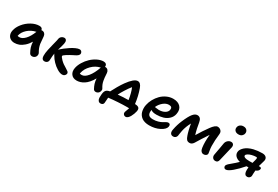

<svg xmlns="http://www.w3.org/2000/svg" viewBox="81 -1939 4749 3274"><g transform="rotate(30 2455.5 -302.0)"><path d="M157.2 -21Q108.4 -21 74.7 -43.9Q41 -66.9 28.3 -104.7Q15.6 -142.6 24.9 -187Q39.6 -260.3 95.5 -330.1Q151.4 -399.9 230.2 -443.8Q309.1 -487.8 384.8 -487.8Q444.8 -487.8 449.2 -439.9Q453.1 -440.9 462.9 -440.9Q494.1 -440.9 513.9 -420.4Q533.7 -399.9 536.1 -369.1Q543.5 -261.2 548.8 -228Q561.5 -152.3 601.1 -87.9Q611.3 -72.3 611.3 -52Q611.3 -31.7 602.5 -14.4Q593.8 2.9 575.2 14.9Q556.6 26.9 533.2 26.9Q497.6 26.9 481 -2Q454.1 -49.8 440.2 -92.8Q426.3 -135.7 422.9 -198.2Q384.8 -135.3 337.2 -94.2Q289.6 -53.2 245.8 -37.1Q202.1 -21 157.2 -21ZM147.9 -160.2Q147 -157.2 147 -152.8Q159.2 -147.9 184.1 -147.9Q237.3 -147.9 293 -206.5Q348.6 -265.1 390.1 -373Q296.9 -354 229.7 -293.5Q162.6 -232.9 147.9 -160.2Z M759.3 -4.9Q738.8 -4.4 725.6 -13.9Q712.4 -23.4 706.1 -40.3Q699.7 -57.1 699.2 -83Q698.7 -108.9 702.1 -137.7Q705.6 -166.5 713.4 -204.1Q721.2 -245.1 741 -320.3Q760.7 -395.5 766.1 -420.9Q766.6 -424.8 769 -437Q771.5 -449.2 772.5 -456.1Q778.8 -487.3 803.2 -505.6Q827.6 -523.9 852.5 -523.9Q884.3 -523.9 896.7 -499.3Q909.2 -474.6 900.4 -434.1Q895 -404.3 861.3 -291Q867.7 -299.8 880.4 -311Q897.9 -328.1 933.1 -355.2Q968.3 -382.3 1012.5 -412.1Q1056.6 -441.9 1102.8 -462.9Q1148.9 -483.9 1178.2 -483.9Q1205.1 -483.9 1220.2 -463.6Q1235.4 -443.4 1231.4 -420.9Q1229 -410.6 1221.7 -400.9Q1214.4 -391.1 1207.3 -384.8Q1200.2 -378.4 1184.1 -369.1Q1168 -359.9 1160.9 -356.2Q1153.8 -352.5 1133.3 -342.8Q1069.8 -310.5 1023.4 -280.8Q977.1 -251 974.1 -237.8Q970.7 -220.2 1018.3 -172.6Q1065.9 -125 1132.3 -88.9Q1172.9 -64.5 1183.6 -54.7Q1204.6 -35.2 1200.2 -11.2Q1195.8 8.3 1178 24.2Q1160.2 40 1132.3 40Q1089.4 40 1033.2 6.3Q977.1 -27.3 930.7 -75.7Q884.3 -124 859.4 -169.9Q845.2 -189.5 840.3 -205.1Q832 -159.2 830.3 -111.6Q828.6 -64 827.1 -57.1Q821.8 -31.7 802.7 -18.3Q783.7 -4.9 759.3 -4.9Z M1397 4.9Q1323.2 4.9 1287.4 -44.2Q1251.5 -93.3 1266.1 -167Q1278.3 -228 1316.2 -290Q1354 -352.1 1405 -400.1Q1456.1 -448.2 1518.3 -478.5Q1580.6 -508.8 1638.2 -508.8Q1670.4 -508.8 1688 -490.7Q1705.6 -472.7 1701.2 -439.9Q1704.1 -440.9 1710.9 -440.9Q1741.2 -440.9 1760.5 -419.2Q1779.8 -397.5 1782.2 -365.2Q1782.7 -359.9 1783.2 -349.6Q1786.1 -302.2 1788.3 -278.6Q1790.5 -254.9 1796.9 -220.2Q1803.2 -185.5 1814.9 -157.7Q1826.7 -129.9 1845.2 -100.1Q1855.5 -86.9 1853.5 -68.1Q1851.6 -49.3 1843.8 -32Q1835.9 -14.6 1817.6 -2.4Q1799.3 9.8 1776.4 9.8Q1744.6 9.8 1729 -16.1Q1705.6 -59.1 1692.4 -99.9Q1679.2 -140.6 1675.3 -198.2Q1645 -143.1 1609.1 -102.3Q1573.2 -61.5 1536.9 -38.8Q1500.5 -16.1 1465.8 -5.6Q1431.2 4.9 1397 4.9ZM1390.1 -144Q1389.6 -141.1 1388.7 -135Q1387.7 -128.9 1387.2 -126Q1401.4 -121.1 1425.3 -121.1Q1481.9 -121.1 1541 -192.1Q1600.1 -263.2 1646 -394Q1552.2 -374.5 1480 -302.2Q1407.7 -230 1390.1 -144Z M2431.6 122.1Q2404.3 122.1 2388.7 103.3Q2373 84.5 2377.4 59.1Q2379.9 49.3 2392.3 17.1Q2404.8 -15.1 2410.6 -34.2Q2404.8 -34.2 2391.1 -34.7Q2377.4 -35.2 2369.6 -35.2Q2293.5 -35.2 2189.9 -28.8Q2086.4 -22.5 2010.7 -12.2Q2006.3 77.6 2002.4 96.2Q1999.5 116.7 1983.9 127.9Q1968.3 139.2 1944.8 139.2Q1916.5 139.2 1899.2 116.7Q1881.8 94.2 1881.8 61Q1881.8 -1 1888.7 -37.1Q1895 -67.9 1911.6 -87.4Q1928.2 -106.9 1961.4 -116.2Q1973.6 -119.6 1985.8 -121.1Q2012.2 -174.8 2051.8 -242.7Q2091.3 -310.5 2127.4 -360.8Q2235.8 -511.2 2308.6 -511.2Q2365.7 -511.2 2396.5 -424.8Q2444.8 -291 2461.4 -147Q2464.4 -147 2470.5 -146.5Q2476.6 -146 2479.5 -146Q2524.4 -142.1 2542 -120.8Q2559.6 -99.6 2549.8 -53.2Q2544.9 -28.3 2533.9 1Q2522.9 30.3 2507.8 57.9Q2492.7 85.4 2472.2 103.8Q2451.7 122.1 2431.6 122.1ZM2189.5 -252Q2152.3 -192.9 2125.5 -139.2Q2230.5 -149.9 2332.5 -149.9Q2323.2 -212.9 2307.1 -273.4Q2291 -334 2273.4 -371.1Q2231 -318.8 2189.5 -252Z M2849.1 47.9Q2804.2 47.9 2767.1 37.8Q2730 27.8 2704.3 9.5Q2678.7 -8.8 2660.4 -34.2Q2642.1 -59.6 2634 -90.1Q2626 -120.6 2624.5 -155.3Q2623 -189.9 2631.3 -227.1Q2643.6 -287.6 2675.5 -345.7Q2707.5 -403.8 2752.9 -449.7Q2798.3 -495.6 2859.1 -523.7Q2919.9 -551.8 2984.4 -551.8Q3080.1 -551.8 3128.9 -498.3Q3177.7 -444.8 3159.2 -354Q3147 -292.5 3102.5 -250.5Q3058.1 -208.5 2998.3 -190.2Q2938.5 -171.9 2866.2 -171.9Q2787.1 -171.9 2756.3 -201.2Q2743.7 -138.7 2765.6 -106Q2787.6 -73.2 2853 -73.2Q2906.7 -73.2 2952.6 -86.4Q2998.5 -99.6 3023.7 -115.2Q3048.8 -130.9 3073.2 -144Q3097.7 -157.2 3113.3 -157.2Q3137.7 -157.2 3147.7 -141.4Q3157.7 -125.5 3152.3 -99.1Q3141.1 -43.9 3053 2Q2964.8 47.9 2849.1 47.9ZM2780.3 -272.9Q2786.6 -272.9 2812 -268.1Q2837.4 -263.2 2860.4 -263.2Q2927.7 -263.2 2974.4 -289.6Q3021 -315.9 3030.3 -358.9Q3042.5 -425.8 2972.2 -425.8Q2915.5 -425.8 2863 -382.3Q2810.5 -338.9 2780.3 -272.9Z M3300.8 7.8Q3262.7 7.8 3246.1 -19Q3229.5 -45.9 3239.7 -95.2Q3259.3 -199.2 3298.8 -290Q3353 -416.5 3394.3 -466.3Q3435.5 -516.1 3480 -516.1Q3551.3 -516.1 3565.9 -421.9Q3572.3 -377 3585.9 -313.5Q3599.6 -250 3615.7 -201.2Q3687.5 -321.8 3764.2 -426.8Q3830.6 -518.1 3877.9 -518.1Q3912.1 -518.1 3939 -495.1Q3955.1 -480.5 3961.2 -462.6Q3967.3 -444.8 3963.9 -414.1Q3949.2 -297.4 3951.2 -181.2Q3952.1 -140.1 3960.9 -91.3Q3969.7 -42.5 3967.8 -32.2Q3963.4 -13.2 3944.8 -1Q3926.3 11.2 3899.9 11.2Q3871.1 11.2 3851.6 -11.5Q3832 -34.2 3827.1 -74.2Q3811.5 -178.7 3827.1 -329.1Q3729.5 -183.1 3671.9 -85Q3641.1 -37.1 3598.1 -37.1Q3559.1 -37.1 3539.6 -58.6Q3520 -80.1 3504.9 -126Q3494.1 -153.3 3478 -218Q3461.9 -282.7 3454.1 -336.9Q3403.8 -245.6 3383.8 -150.9Q3377.9 -124 3372.8 -87.4Q3367.7 -50.8 3366.7 -45.9Q3362.3 -22.9 3344 -7.6Q3325.7 7.8 3300.8 7.8Z M4246.6 -580.1Q4200.7 -580.1 4176.5 -606.2Q4152.3 -632.3 4159.7 -670.9Q4166 -704.1 4192.9 -723.6Q4219.7 -743.2 4256.3 -743.2Q4302.7 -743.2 4325.2 -714.8Q4347.7 -686.5 4340.3 -651.9Q4335.4 -622.6 4311.3 -601.3Q4287.1 -580.1 4246.6 -580.1ZM4131.3 9.8Q4094.2 9.8 4075.7 -17.1Q4057.1 -43.9 4064.5 -80.1Q4079.1 -153.8 4090.8 -224.9Q4102.5 -295.9 4107.4 -321.8Q4114.7 -358.9 4142.6 -384Q4170.4 -409.2 4206.5 -409.2Q4235.4 -409.2 4250.7 -388.7Q4266.1 -368.2 4259.8 -332Q4254.4 -304.2 4225.6 -187.3Q4196.8 -70.3 4191.4 -43.9Q4180.7 9.8 4131.3 9.8Z M4357.4 47.9Q4336.9 47.9 4325 31.7Q4313 15.6 4317.4 -4.9Q4319.8 -16.1 4329.6 -28.8Q4339.4 -41.5 4348.1 -49.6Q4356.9 -57.6 4381.3 -78.1Q4461.9 -144.5 4503.4 -187Q4441.4 -201.2 4408.2 -238Q4375 -274.9 4385.3 -328.1Q4389.2 -348.1 4403.1 -369.6Q4417 -391.1 4441.4 -413.6Q4465.8 -436 4505.6 -455.8Q4545.4 -475.6 4594.2 -487.8Q4676.3 -506.8 4764.2 -506.8Q4814 -506.8 4839.1 -480.7Q4864.3 -454.6 4855 -412.1Q4851.6 -393.6 4837.6 -350.3Q4823.7 -307.1 4819.3 -287.1H4823.2Q4848.6 -287.1 4860.8 -280.3Q4873 -273.4 4869.1 -252.9Q4861.3 -211.9 4806.2 -191.9Q4805.2 -180.2 4802.2 -140.1Q4802.2 -87.9 4800.3 -79.1Q4796.4 -59.1 4778.8 -43.5Q4761.2 -27.8 4736.3 -27.8Q4709.5 -27.8 4694.3 -45.7Q4679.2 -63.5 4675.3 -94.2Q4670.9 -126.5 4677.2 -179.2H4638.2Q4559.1 -85.9 4480.2 -19Q4401.4 47.9 4357.4 47.9ZM4521 -327.1Q4516.6 -304.7 4546.4 -291.7Q4576.2 -278.8 4640.1 -278.8Q4677.2 -278.8 4698.2 -279.8Q4701.2 -292 4706.8 -311.5Q4712.4 -331.1 4715.6 -344.2Q4718.8 -357.4 4720.2 -365.2Q4724.6 -386.2 4720.5 -393.1Q4716.3 -399.9 4701.2 -399.9Q4663.1 -399.9 4617.2 -388.2Q4579.6 -378.4 4552 -361.8Q4524.4 -345.2 4521 -327.1Z"/></g></svg>

Font: Shantell Sans Irregular
Style: Italic
Weight: 600
Italic angle: -11.31°
Designer: Stephen Nixon, Anya Danilova, Shantell Martin
Foundry: Arrow Type
Version: Version 1.006;[9816181b4]